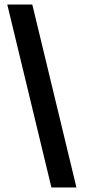

<svg xmlns="http://www.w3.org/2000/svg" viewBox="-20 -772 418 844"><path d="M12 -752H122L316 52H206Z"/></svg>

Font: Pathway Extreme 28pt ExtraBold
Style: Regular
Weight: 800
Designer: Eduardo Rodriguez Tunni
Foundry: Eduardo Rodriguez Tunni
Version: Version 1.001;gftools[0.9.26]